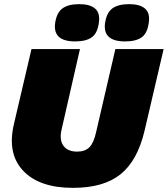

<svg xmlns="http://www.w3.org/2000/svg" viewBox="-20 -897 810 927"><path d="M343 -697Q235 -697 246 -784Q253 -835 281 -856Q309 -877 363 -877Q413 -877 438 -856.5Q463 -836 458 -793Q452 -738 424 -717.5Q396 -697 343 -697ZM584 -697Q476 -697 487 -784Q494 -835 522 -856Q550 -877 604 -877Q654 -877 679 -856.5Q704 -836 699 -793Q693 -738 665 -717.5Q637 -697 584 -697ZM332 10Q170 10 92 -72.5Q14 -155 47 -297L132 -660H366L277 -270Q266 -221 286.5 -193Q307 -165 353 -165Q391 -165 412 -186.5Q433 -208 444 -259L537 -660H770L678 -266Q644 -122 562.5 -56Q481 10 332 10Z"/></svg>

Font: Elaine Sans Black
Style: Italic
Weight: 900
Italic angle: -13°
Designer: Wei Huang
Foundry: Wei Huang
Version: Version 2.001;December 24, 2019;FontCreator 12.0.0.2547 64-b